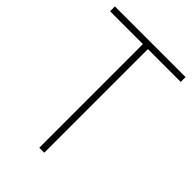

<svg xmlns="http://www.w3.org/2000/svg" viewBox="-218 -833 926 926"><g transform="rotate(45 245.0 -370.0)"><path d="M228 0V-707H4V-740H486V-707H262V0Z"/></g></svg>

Font: Encode Sans Cnd Th
Style: Regular
Weight: 100
Width: 3
Designer: Multiple Designers
Foundry: Impallari Type
Version: Version 3.002; ttfautohint (v1.8.3) -l 8 -r 50 -G 200 -x 14 